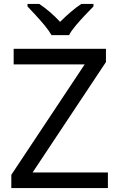

<svg xmlns="http://www.w3.org/2000/svg" viewBox="-20 -964 612 984"><path d="M533 0H38V-68L414 -634H50V-714H523V-646L147 -80H533ZM244 -784Q231 -807 209 -833.5Q187 -860 163 -886Q139 -912 121 -931V-944H181Q207 -927 235 -903Q263 -879 288 -852Q315 -879 343 -903Q371 -927 397 -944H459V-931Q440 -912 415.5 -886Q391 -860 368.5 -833.5Q346 -807 334 -784Z"/></svg>

Font: Noto Sans Kannada
Style: Regular
Weight: 400
Designer: Jelle Bosma - Monotype Design Team
Foundry: Monotype Imaging Inc.
Version: Version 2.003